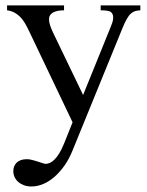

<svg xmlns="http://www.w3.org/2000/svg" viewBox="-20 -467 540 704"><path d="M494.6 -429.2Q483.9 -428.7 475.6 -426.3Q467.3 -423.8 459.7 -417Q452.1 -410.2 444.6 -397Q437 -383.8 428.2 -361.8L246.1 84.5Q233.4 116.2 216.1 140.6Q198.7 165 179 182.1Q159.2 199.2 137.7 208Q116.2 216.8 95.2 216.8Q80.6 216.8 68.4 212.4Q56.2 208 47.4 200.4Q38.6 192.9 33.7 182.6Q28.8 172.4 28.8 160.6Q28.8 141.1 41.5 128.9Q54.2 116.7 79.1 116.7Q86.9 116.7 97.4 119.4Q107.9 122.1 117.9 125.2Q127.9 128.4 136 131.1Q144 133.8 147 133.8Q154.8 133.8 163.1 130.1Q171.4 126.5 179.9 117.9Q188.5 109.4 197.3 95.2Q206.1 81.1 214.8 59.6L246.1 -18.6L85.4 -355.5Q78.1 -370.6 70.6 -383.3Q63 -396 53.5 -405.5Q43.9 -415 32.5 -421.1Q21 -427.2 5.9 -429.2V-447.3H214.8V-429.2Q188.5 -429.2 174.1 -420.9Q159.7 -412.6 159.7 -396.5Q159.7 -386.2 163.8 -373.5Q168 -360.8 176.3 -343.8L284.7 -118.7L384.8 -365.7Q388.7 -374.5 391.8 -384Q395 -393.6 395 -401.9Q395 -412.6 390.6 -418.5Q389.2 -420.4 387.2 -422.4Q385.3 -424.3 380.9 -425.8Q376.5 -427.2 368.9 -428.2Q361.3 -429.2 349.1 -429.2V-447.3H494.6Z"/></svg>

Font: Tai Heritage Pro
Style: Regular
Weight: 400
Designer: Faah Baccam, Walt Agee, Victor Gaultney, Annie Olsen
Foundry: SIL International
Version: Version 2.600